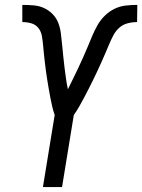

<svg xmlns="http://www.w3.org/2000/svg" viewBox="-20 -763 580 783"><path d="M155 0 203 -294Q197 -311 193 -328.5Q189 -346 185.5 -364Q182 -382 179 -399.5Q176 -417 173 -435.5Q170 -454 167.5 -472Q165 -490 163 -508Q161 -526 159 -544.5Q157 -563 155.5 -581Q154 -599 150.5 -617.5Q147 -636 136 -649.5Q125 -663 107.5 -668Q90 -673 71 -673V-743Q95 -743 118 -741Q141 -739 161 -729.5Q181 -720 196 -704Q211 -688 218.5 -667.5Q226 -647 228.5 -624.5Q231 -602 233.5 -579Q236 -556 238 -533.5Q240 -511 243 -488.5Q246 -466 249 -443.5Q252 -421 257 -399Q267 -420 278 -442Q289 -464 299 -485.5Q309 -507 319 -529Q329 -551 338 -573Q347 -595 356.5 -617.5Q366 -640 378 -661Q390 -682 408 -699.5Q426 -717 448 -727.5Q470 -738 493.5 -740.5Q517 -743 540 -743L539 -673Q520 -673 500.5 -668Q481 -663 466 -649.5Q451 -636 441.5 -617.5Q432 -599 424.5 -581Q417 -563 409 -544.5Q401 -526 393 -508Q385 -490 376.5 -472Q368 -454 359 -435.5Q350 -417 341 -399.5Q332 -382 322.5 -364Q313 -346 303 -328.5Q293 -311 281 -294L233 0Z"/></svg>

Font: Iosevka Custom
Style: Italic
Weight: 400
Italic angle: -9°
Monospace: yes
Designer: Belleve Invis
Foundry: Belleve Invis
Version: Version 30.3.3; ttfautohint (v1.8.3)